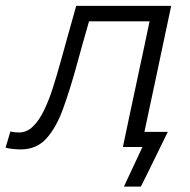

<svg xmlns="http://www.w3.org/2000/svg" viewBox="-60 -516 666 674"><path d="M12.5 8.5Q2 8.5 -13.8 7Q-29.5 5.5 -40.5 2.5L-23.5 -54.5Q-16 -52.5 -7.5 -51.8Q1 -51 6.5 -51Q34.5 -51 56.2 -72.5Q78 -94 95.2 -130Q112.5 -166 126.2 -209.5Q140 -253 152 -296.5Q166 -347 180 -397.2Q194 -447.5 207.5 -495.5H541Q529 -440 518 -387.2Q507 -334.5 493 -269L482.5 -219.5Q472.5 -173.5 464 -133.2Q455.5 -93 447 -53H529Q517 -28.5 505 -4Q493 20.5 481 45Q469.5 68.5 458 92Q446.5 115.5 434.5 139H375L440 0H371.5Q383 -55.5 394 -107.2Q405 -159 418 -219.5L428.5 -269Q439.5 -319.5 448 -360Q456.5 -400.5 465 -441H252.5Q240.5 -400 228.8 -357.8Q217 -315.5 205.5 -273.5Q184 -196.5 160.8 -132.5Q137.5 -68.5 103 -30Q68.5 8.5 12.5 8.5Z"/></svg>

Font: Commissioner Light
Style: Italic
Weight: 300
Italic angle: -12°
Designer: Kostas Bartsokas
Foundry: Kostas Bartsokas
Version: Version 1.000; ttfautohint (v1.8.3)